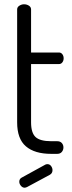

<svg xmlns="http://www.w3.org/2000/svg" viewBox="-20 -718 335 896"><path d="M219 0Q142 0 101 -35Q60 -70 60 -147V-674Q60 -685 70.5 -691.5Q81 -698 92 -698Q105 -698 115 -691.5Q125 -685 125 -674V-473H255Q265 -473 271 -465Q277 -457 277 -446Q277 -435 271 -427Q265 -419 255 -419H125V-147Q125 -98 146 -78.5Q167 -59 219 -59H247Q261 -59 268.5 -50.5Q276 -42 276 -30Q276 -18 268.5 -9Q261 0 247 0ZM95 158Q85 158 77.5 149Q70 140 70 130Q70 117 81 111L192 50Q197 48 201 48Q212 48 218.5 57Q225 66 225 76Q225 91 212 98L106 155Q103 156 100.5 157Q98 158 95 158Z"/></svg>

Font: Dosis ExtraLight
Style: Regular
Weight: 400
Version: Version 3.001; ttfautohint (v1.8.2)